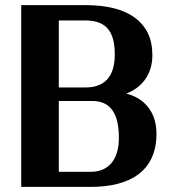

<svg xmlns="http://www.w3.org/2000/svg" viewBox="-20 -731 678 751"><path d="M63 0H335C488 0 592 -61 592 -208C592 -294 544 -347 474 -365C532 -387 576 -437 576 -515C576 -548 570 -578 558 -602C519 -680 430 -711 312 -711H63ZM210 -59V-336H341C410 -336 445 -290 445 -192C445 -101 400 -59 335 -59ZM210 -389V-651H312C385 -651 429 -620 429 -518C429 -426 384 -390 318 -389Z"/></svg>

Font: Aerodynamic
Style: Regular
Weight: 500
Designer: Google
Version: Version 2.000980; 2014